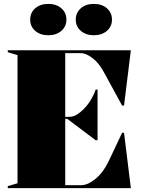

<svg xmlns="http://www.w3.org/2000/svg" viewBox="-20 -966 742 986"><path d="M20 0V-10L70 -25V-683L20 -698V-708H652L617 -424H607L512 -598Q487 -644 454 -668.5Q421 -693 397 -693H315V-366H335Q356 -366 374 -377Q392 -388 408 -404Q434 -430 450.5 -460Q467 -490 471 -506H481V-246H471L325 -356H315V-15H397Q431 -15 471 -48Q511 -81 538 -138L607 -284H617L652 0ZM462 -946Q503 -946 529 -923.5Q555 -901 555 -865Q555 -830 529 -807.5Q503 -785 462 -785Q421 -785 395 -807.5Q369 -830 369 -865Q369 -901 395 -923.5Q421 -946 462 -946ZM228 -946Q269 -946 295 -923.5Q321 -901 321 -865Q321 -830 295 -807.5Q269 -785 228 -785Q187 -785 161 -807.5Q135 -830 135 -865Q135 -901 161 -923.5Q187 -946 228 -946Z"/></svg>

Font: Kalnia
Style: Bold
Weight: 700
Designer: Frida Medrano
Foundry: Frida Medrano
Version: Version 1.105